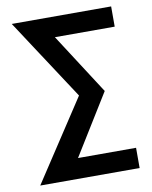

<svg xmlns="http://www.w3.org/2000/svg" viewBox="-83 -797 683 860"><g transform="rotate(-10 258.5 -367.5)"><path d="M30 0 271 -367 30 -735H482V-643H210L388 -367L218 -92H482V0Z"/></g></svg>

Font: Alata
Style: Regular
Weight: 400
Designer: Spyros Zevelakis, Eben Sorkin
Foundry: Spyros Zevelakis
Version: Version 1.005; ttfautohint (v1.8.4.7-5d5b)